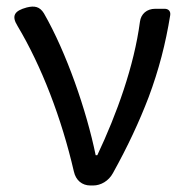

<svg xmlns="http://www.w3.org/2000/svg" viewBox="-20 -570 568 590"><path d="M437 -272C468 -355 489 -436 503 -523C505 -535 498 -543 486 -543H460H457C431 -543 413 -527 410 -503C392 -367 339 -220 279 -93H274C246 -230 184 -409 115 -529C102 -550 86 -553 62 -547C25 -537 14 -522 34 -490C108 -366 169 -207 207 -43C213 -16 232 0 258 0H266C290 0 314 -14 327 -38C372 -119 408 -196 437 -272Z"/></svg>

Font: GenSenRounded2 TW R
Style: Regular
Weight: 400
Version: Version 2.100;PS 2.1;hotconv 16.6.51;makeotf.lib2.5.65220 DE